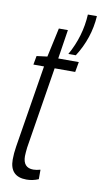

<svg xmlns="http://www.w3.org/2000/svg" viewBox="-87 -786 445 837"><g transform="rotate(10 136.0 -367.5)"><path d="M146 -43V-1Q120 10 93 10Q19 10 19 -66Q19 -93 24 -124L83 -489H36L43 -528L90 -534L118 -663H158L138 -534H229L221 -489H130L72 -128Q71 -117 70 -107.5Q69 -98 69 -90Q69 -38 115 -38Q128 -38 146 -43ZM178 -561Q227 -648 232 -745H272Q269 -696 253.5 -649.5Q238 -603 211 -561Z"/></g></svg>

Font: Georama ExtraCondensed Light
Style: Italic
Weight: 300
Width: 2
Italic angle: -9°
Designer: Jean-Baptiste Levee
Foundry: Production Type
Version: Version 1.000